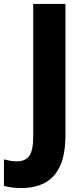

<svg xmlns="http://www.w3.org/2000/svg" viewBox="-90 -734 427 971"><path d="M19 217Q-8 217 -30 214Q-52 211 -70 206V72Q-55 76 -39 79Q-23 82 -5 82Q38 82 58 54.5Q78 27 78 -45V-714H241V-52Q241 47 213.5 106Q186 165 136 191Q86 217 19 217Z"/></svg>

Font: Noto Sans Devanagari UI SemiCondensed ExtraBold
Style: Regular
Weight: 800
Width: 4
Designer: Jelle Bosma - Monotype Design Team
Foundry: Monotype Imaging Inc.
Version: Version 2.004; ttfautohint (v1.8.4.7-5d5b)